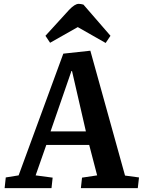

<svg xmlns="http://www.w3.org/2000/svg" viewBox="-20 -972 738 992"><path d="M550.8 -787.1 525.9 -750 381.8 -832 238.8 -751 214.8 -787.1 336.9 -920.9Q366.7 -952.1 386.2 -952.1Q397.5 -952.1 411.1 -948.2ZM446.8 -710 626 -64.9 698.2 -55.2 691.9 0H397.9L403.8 -54.2L481.9 -65.9L440.9 -223.1H219.2L164.1 -65.9L252 -54.2L246.1 0H3.9L9.8 -55.2L76.2 -65.9L307.1 -694.8ZM241.2 -293H423.8L352.1 -605H349.1Z"/></svg>

Font: Literata Book
Style: Bold Italic
Weight: 700
Italic angle: -3°
Designer: Latin by Veronika Burian and Jose Scaglione. Greek by Irene Vlachou. Cyrillic by Vera Evstafieva
Foundry: TypeTogether
Version: Version 1.003;PS 001.003;hotconv 1.0.88;makeotf.lib2.5.64775